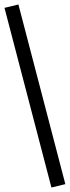

<svg xmlns="http://www.w3.org/2000/svg" viewBox="-30 -772 311 855"><path d="M199 63 -10 -737 52 -752 261 48Z"/></svg>

Font: Nunito Sans 10pt Condensed
Style: Regular
Weight: 400
Width: 3
Designer: Vernon Adams
Foundry: Vernon Adams
Version: Version 3.101;gftools[0.9.27]